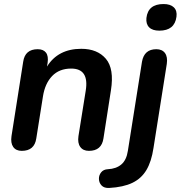

<svg xmlns="http://www.w3.org/2000/svg" viewBox="-20 -741 896 952"><path d="M88 7Q59 7 45.5 -12.5Q32 -32 37 -66L95 -435Q104 -497 167 -497Q195 -497 208 -480Q221 -463 216 -429L213 -411Q268 -499 383 -499Q463 -499 505 -449.5Q547 -400 530 -293L493 -55Q484 7 421 7Q392 7 378 -12.5Q364 -32 369 -66L405 -291Q423 -401 333 -401Q274 -401 238.5 -364Q203 -327 193 -263L160 -55Q151 7 88 7ZM770 -589Q736 -589 719.5 -605.5Q703 -622 706 -652Q714 -721 791 -721Q825 -721 842 -704.5Q859 -688 855 -658Q846 -589 770 -589ZM521 191Q496 192 483.5 178.5Q471 165 470.5 146.5Q470 128 481.5 113.5Q493 99 515 98Q556 96 581.5 74.5Q607 53 614 7L684 -435Q695 -497 755 -497Q784 -497 798 -478Q812 -459 807 -424L741 -7Q731 60 706 102Q681 144 636.5 165.5Q592 187 521 191Z"/></svg>

Font: Nunito
Style: Bold Italic
Weight: 700
Italic angle: -9°
Designer: Vernon Adams
Foundry: Vernon Adams
Version: Version 3.601; ttfautohint (v1.8.2.53-6de2)